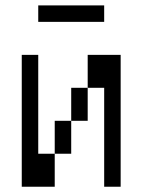

<svg xmlns="http://www.w3.org/2000/svg" viewBox="-20 -708 540 728"><path d="M375 -625V-687.5H125V-625ZM62.5 -500Q62.5 -500 62.5 0H187.5Q187.5 0 187.5 -125H125Q125 -125 125 -500ZM375 -375Q375 -375 375 0H437.5Q437.5 0 437.5 -500H312.5Q312.5 -500 312.5 -375H250Q250 -375 250 -250H187.5Q187.5 -250 187.5 -125H250Q250 -125 250 -250H312.5Q312.5 -250 312.5 -375Z"/></svg>

Font: CalcUnifontExMono
Style: Regular
Weight: 500
Version: Version 15.0.06